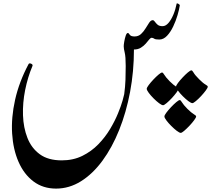

<svg xmlns="http://www.w3.org/2000/svg" viewBox="-20 -816 1242 1129"><path d="M309.6 293Q232.9 293 177 251Q121.1 209 89.1 136Q57.1 63 51.3 -30.8Q45.4 -124.5 68.8 -229.5Q92.3 -334.5 147.9 -439Q151.9 -446.3 163.1 -441.4Q174.3 -436.5 170.9 -428.2Q143.1 -362.3 127.9 -286.9Q112.8 -211.4 115.2 -138.2Q117.7 -64.9 141.4 -4.9Q165 55.2 214.1 91.1Q263.2 127 342.8 127Q410.6 127 464.1 100.6Q517.6 74.2 558.1 32.5Q598.6 -9.3 627.2 -57.1Q655.8 -105 673.8 -149.2Q691.9 -193.4 700.7 -224.4Q709.5 -255.4 710.4 -262.2Q716.3 -305.7 717.8 -346.7Q719.2 -387.7 719.2 -427.7Q719.2 -482.9 713.4 -506.3Q707.5 -529.8 707.5 -543.9Q707.5 -553.2 710.7 -571.8Q713.9 -590.3 719.2 -606.2Q724.6 -622.1 731.9 -622.1Q736.3 -622.1 742.9 -611.8Q749.5 -601.6 771 -601.6Q793.9 -601.6 809.3 -616Q824.7 -630.4 836.2 -649.4Q847.7 -668.5 857.4 -682.9Q867.2 -697.3 877.9 -697.3Q884.8 -697.3 890.6 -688.5Q896.5 -679.7 906.5 -670.9Q916.5 -662.1 936 -662.1Q954.1 -662.1 970.5 -680.9Q986.8 -699.7 999.5 -730Q1012.2 -760.3 1018.6 -793.9Q1019.5 -798.8 1028.8 -793.7Q1038.1 -788.6 1037.1 -783.2Q1033.7 -760.3 1023.9 -726.8Q1014.2 -693.4 998.5 -660.4Q982.9 -627.4 962.2 -605.5Q941.4 -583.5 916.5 -583.5Q893.6 -583.5 886.7 -588.6Q879.9 -593.8 871.6 -593.8Q865.2 -593.8 856.9 -583.3Q848.6 -572.8 836.9 -559.3Q825.2 -545.9 808.3 -535.4Q791.5 -524.9 767.6 -524.9Q767.6 -396 744.9 -275.4Q722.2 -154.8 680.7 -51.5Q639.2 51.8 582.3 129.2Q525.4 206.5 456.3 249.8Q387.2 293 309.6 293ZM1029.3 -293.9Q1029.3 -287.6 1017.8 -272Q1006.3 -256.3 990.2 -239Q974.1 -221.7 959.5 -209.5Q944.8 -197.3 939 -197.3Q931.2 -197.3 915.5 -209Q899.9 -220.7 883.1 -237.5Q866.2 -254.4 854.5 -270.3Q842.8 -286.1 842.8 -293.9Q842.8 -300.3 854.2 -315.7Q865.7 -331.1 881.8 -348.1Q897.9 -365.2 912.4 -377.4Q926.8 -389.6 933.1 -389.6Q938.5 -389.6 946.3 -376Q954.1 -362.3 978 -337.9Q1002 -314.5 1015.6 -306.6Q1029.3 -298.8 1029.3 -293.9ZM1201.7 -306.2Q1201.7 -299.8 1190.2 -284.2Q1178.7 -268.6 1162.6 -251.2Q1146.5 -233.9 1131.8 -221.7Q1117.2 -209.5 1111.3 -209.5Q1103.5 -209.5 1087.9 -221.2Q1072.3 -232.9 1055.4 -249.8Q1038.6 -266.6 1026.9 -282.5Q1015.1 -298.3 1015.1 -306.2Q1015.1 -313 1026.6 -328.4Q1038.1 -343.8 1054.2 -360.8Q1070.3 -377.9 1084.7 -390.1Q1099.1 -402.3 1105.5 -402.3Q1110.8 -402.3 1118.7 -388.4Q1126.5 -374.5 1150.4 -350.6Q1174.3 -326.7 1188 -319.1Q1201.7 -311.5 1201.7 -306.2ZM1133.3 -131.3Q1133.3 -125 1121.8 -109.4Q1110.4 -93.8 1094.2 -76.7Q1078.1 -59.6 1063.5 -47.1Q1048.8 -34.7 1043 -34.7Q1035.2 -34.7 1019.5 -46.6Q1003.9 -58.6 987.1 -75.4Q970.2 -92.3 958.5 -107.9Q946.8 -123.5 946.8 -131.3Q946.8 -138.2 958.3 -153.6Q969.7 -168.9 985.8 -186Q1002 -203.1 1016.4 -215.3Q1030.8 -227.5 1037.1 -227.5Q1042.5 -227.5 1050.3 -213.9Q1058.1 -200.2 1082 -175.8Q1106 -152.3 1119.6 -144.5Q1133.3 -136.7 1133.3 -131.3Z"/></svg>

Font: Awami Nastaliq
Style: Regular
Weight: 400
Designer: Peter Martin, SIL International
Foundry: SIL International
Version: Version 3.100